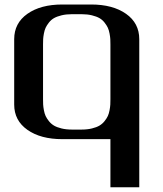

<svg xmlns="http://www.w3.org/2000/svg" viewBox="-20 -603 707 832"><path d="M291.5 -541.5Q266.6 -541.5 246.6 -536.6Q226.6 -531.7 213.9 -524.4Q201.2 -517.1 191.9 -505.1Q182.6 -493.2 177.7 -482.7Q172.9 -472.2 170.2 -457.5Q167.5 -442.9 167 -433.3Q166.5 -423.8 166.5 -410.6V-172.9Q166.5 -159.7 167 -149.9Q167.5 -140.1 170.2 -125.5Q172.9 -110.8 177.7 -100.3Q182.6 -89.8 191.9 -78.1Q201.2 -66.4 213.9 -58.8Q226.6 -51.3 246.6 -46.4Q266.6 -41.5 291.5 -41.5H333.5Q358.4 -41.5 378.4 -46.4Q398.4 -51.3 411.1 -58.8Q423.8 -66.4 433.1 -78.1Q442.4 -89.8 447.3 -100.3Q452.1 -110.8 454.8 -125.5Q457.5 -140.1 458 -149.9Q458.5 -159.7 458.5 -172.9V-410.6Q458.5 -423.8 458 -433.3Q457.5 -442.9 454.8 -457.5Q452.1 -472.2 447.3 -482.7Q442.4 -493.2 433.1 -505.1Q423.8 -517.1 411.1 -524.4Q398.4 -531.7 378.4 -536.6Q358.4 -541.5 333.5 -541.5ZM458.5 0H250Q156.2 0 98.9 -40.3Q41.5 -80.6 41.5 -149.9V-433.1Q41.5 -502.9 98.9 -543.2Q156.2 -583.5 250 -583.5H375Q468.8 -583.5 526.1 -543.2Q583.5 -502.9 583.5 -433.1V208.5H458.5Z"/></svg>

Font: Gputeks
Style: Bold
Weight: 600
Width: 8
Version: Version 0.9